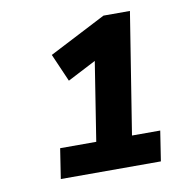

<svg xmlns="http://www.w3.org/2000/svg" viewBox="-57 -758 494 529"><g transform="rotate(-10 190.0 -493.5)"><path d="M72 -282 85 -366H186L226 -620L284 -619L141 -545L107 -623L266 -705H340L286 -366H365L352 -282Z"/></g></svg>

Font: Nunito Sans 12pt
Style: Bold Italic
Weight: 700
Italic angle: -9°
Designer: Vernon Adams
Foundry: Vernon Adams
Version: Version 3.101;gftools[0.9.27]